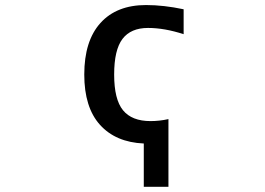

<svg xmlns="http://www.w3.org/2000/svg" viewBox="-20 -553 1040 753"><path d="M640.6 -85.9V179.7H543.9V9.8Q433.6 4.9 372.1 -63.5Q310.5 -131.8 310.5 -260.7Q310.5 -392.6 374 -462.9Q437.5 -533.2 552.7 -533.2Q622.1 -533.2 700.2 -516.6V-418.9Q625 -443.4 560.5 -443.4Q493.2 -443.4 460.4 -400.4Q427.7 -357.4 427.7 -260.7Q427.7 -163.1 462.4 -120.6Q497.1 -78.1 570.3 -78.1Q605.5 -78.1 640.6 -85.9Z"/></svg>

Font: Gen Shin Gothic Monospace Medium
Style: Regular
Weight: 500
Designer: [Source Han Sans]
Ryoko NISHIZUKA  (kana & ideographs); Paul D. Hunt (Latin, Greek & Cyrillic); Wenlong ZHANG  (bopomofo
Version: Version 1.002.20150607